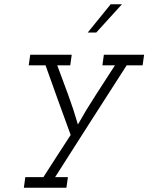

<svg xmlns="http://www.w3.org/2000/svg" viewBox="-20 -632 697 902"><path d="M99 200 92 250H292L299 200H239Q323 68 406.5 -62.5Q490 -193 575 -325H650L657 -375H468L461 -325H520Q475 -255 429.5 -185Q384 -115 346 -47Q326 -117 300.5 -186Q275 -255 249 -325H310L317 -375H122L115 -325H194Q223 -243 252.5 -161.5Q282 -80 312 2Q280 51 248 100.5Q216 150 184 200ZM392 -479H432Q468 -518 492.5 -545.5Q517 -573 553 -612H500Q473 -579 446 -545.5Q419 -512 392 -479Z"/></svg>

Font: Josefin Slab Thin Medium
Style: Italic
Weight: 500
Italic angle: -12°
Version: Version 2.000